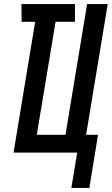

<svg xmlns="http://www.w3.org/2000/svg" viewBox="-20 -755 553 950"><path d="M333 175 362 0H47L154 -647H87L86 -735H351V-647H255L162 -88H304L411 -735H513L406 -88H465L422 175Z"/></svg>

Font: Iosevka Curly Semibold
Style: Italic
Weight: 600
Italic angle: -9°
Monospace: yes
Designer: Belleve Invis
Foundry: Belleve Invis
Version: Version 22.1.2; ttfautohint (v1.8.4)